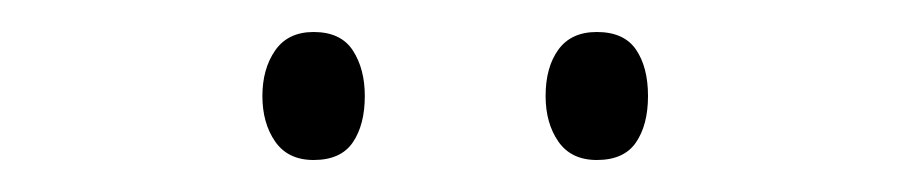

<svg xmlns="http://www.w3.org/2000/svg" viewBox="-20 -735 570 120"><path d="M353 -635Q337 -635 329 -646.5Q321 -658 321 -675Q321 -693 329 -704Q337 -715 353 -715Q370 -715 377.5 -704Q385 -693 385 -675Q385 -657 377.5 -646Q370 -635 353 -635ZM176 -635Q160 -635 152 -646.5Q144 -658 144 -675Q144 -692 152 -703.5Q160 -715 176 -715Q193 -715 200.5 -703.5Q208 -692 208 -675Q208 -657 200.5 -646Q193 -635 176 -635Z"/></svg>

Font: Noto Sans Mono Condensed ExtraLight
Style: Regular
Weight: 200
Width: 3
Designer: Monotype Design Team
Foundry: Monotype Imaging Inc.
Version: Version 2.014; ttfautohint (v1.8.4.7-5d5b)